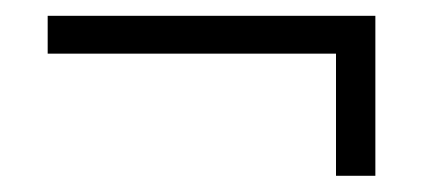

<svg xmlns="http://www.w3.org/2000/svg" viewBox="-20 -421 534 238"><path d="M39.1 -354.5V-401.4H445.3V-203.1H396.5V-354.5Z"/></svg>

Font: Post No Bills Jaffna
Style: Regular
Weight: 400
Designer: Kosala Senevirathne, Siva Puranthara, Lasantha Premarathna, Tharique Azeez
Foundry: Mooniak
Version: Version 1.220 ; ttfautohint (v1.6)